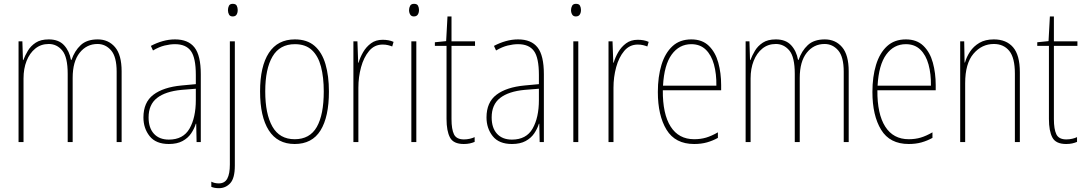

<svg xmlns="http://www.w3.org/2000/svg" viewBox="-20 -743 5673 1004"><path d="M491 -537Q547 -537 581.5 -496.5Q616 -456 616 -370V0H590V-368Q590 -446 561 -479.5Q532 -513 490 -513Q433 -513 396.5 -467Q360 -421 360 -336V0H334V-357Q334 -445 305.5 -479Q277 -513 235 -513Q194 -513 164.5 -489Q135 -465 119 -424.5Q103 -384 103 -333V0H77V-527H97L100 -429H102Q111 -453 126 -478Q141 -503 167 -520Q193 -537 235 -537Q287 -537 315 -506.5Q343 -476 351 -430H354Q370 -477 402 -507Q434 -537 491 -537Z M895 -537Q964 -537 997 -495Q1030 -453 1030 -355V0H1008L1006 -96H1004Q996 -70 979.5 -45.5Q963 -21 934.5 -5.5Q906 10 863 10Q795 10 762.5 -31Q730 -72 730 -129Q730 -208 782 -247.5Q834 -287 929 -296L1004 -303V-351Q1004 -441 978 -476.5Q952 -512 895 -512Q870 -512 841 -505Q812 -498 780 -479L769 -503Q799 -519 831 -528Q863 -537 895 -537ZM929 -273Q845 -265 801 -230.5Q757 -196 757 -129Q757 -74 785 -43.5Q813 -13 863 -13Q938 -13 971 -70.5Q1004 -128 1004 -220V-279Z M1172 -690Q1172 -702 1177 -712.5Q1182 -723 1197 -723Q1213 -723 1218 -713Q1223 -703 1223 -691Q1223 -676 1217 -666.5Q1211 -657 1197 -657Q1183 -657 1177.5 -667Q1172 -677 1172 -690ZM1125 241Q1111 241 1101.5 239Q1092 237 1085 234V207Q1102 216 1124 216Q1155 216 1168.5 191Q1182 166 1182 117V-527H1208V123Q1208 189 1184 215Q1160 241 1125 241Z M1700 -264Q1700 -132 1656 -61Q1612 10 1521 10Q1431 10 1385.5 -61.5Q1340 -133 1340 -265Q1340 -396 1386 -466.5Q1432 -537 1522 -537Q1586 -537 1625 -503Q1664 -469 1682 -407.5Q1700 -346 1700 -264ZM1367 -265Q1367 -147 1404.5 -81Q1442 -15 1521 -15Q1600 -15 1636.5 -79Q1673 -143 1673 -265Q1673 -339 1658.5 -394.5Q1644 -450 1611 -481Q1578 -512 1522 -512Q1443 -512 1405 -447.5Q1367 -383 1367 -265Z M1981 -535Q1996 -535 2010.5 -532.5Q2025 -530 2038 -524L2031 -500Q2021 -504 2008.5 -507Q1996 -510 1981 -510Q1938 -510 1910 -476.5Q1882 -443 1868 -391.5Q1854 -340 1854 -284V0H1828V-527H1849L1853 -415H1855Q1863 -443 1879 -470.5Q1895 -498 1920 -516.5Q1945 -535 1981 -535Z M2145 -723Q2161 -723 2166 -713Q2171 -703 2171 -691Q2171 -676 2164.5 -666.5Q2158 -657 2144 -657Q2131 -657 2125 -667Q2119 -677 2119 -690Q2119 -702 2124.5 -712.5Q2130 -723 2145 -723ZM2157 -527V0H2131V-527Z M2406 -14Q2422 -14 2437 -17.5Q2452 -21 2462 -26V-1Q2450 4 2436.5 7Q2423 10 2405 10Q2351 10 2333 -24Q2315 -58 2315 -121V-503H2254V-522L2313 -528L2320 -657H2341V-527H2464V-503H2341V-120Q2341 -67 2354 -40.5Q2367 -14 2406 -14Z M2689 -537Q2758 -537 2791 -495Q2824 -453 2824 -355V0H2802L2800 -96H2798Q2790 -70 2773.5 -45.5Q2757 -21 2728.5 -5.5Q2700 10 2657 10Q2589 10 2556.5 -31Q2524 -72 2524 -129Q2524 -208 2576 -247.5Q2628 -287 2723 -296L2798 -303V-351Q2798 -441 2772 -476.5Q2746 -512 2689 -512Q2664 -512 2635 -505Q2606 -498 2574 -479L2563 -503Q2593 -519 2625 -528Q2657 -537 2689 -537ZM2723 -273Q2639 -265 2595 -230.5Q2551 -196 2551 -129Q2551 -74 2579 -43.5Q2607 -13 2657 -13Q2732 -13 2765 -70.5Q2798 -128 2798 -220V-279Z M2992 -723Q3008 -723 3013 -713Q3018 -703 3018 -691Q3018 -676 3011.5 -666.5Q3005 -657 2991 -657Q2978 -657 2972 -667Q2966 -677 2966 -690Q2966 -702 2971.5 -712.5Q2977 -723 2992 -723ZM3004 -527V0H2978V-527Z M3315 -535Q3330 -535 3344.5 -532.5Q3359 -530 3372 -524L3365 -500Q3355 -504 3342.5 -507Q3330 -510 3315 -510Q3272 -510 3244 -476.5Q3216 -443 3202 -391.5Q3188 -340 3188 -284V0H3162V-527H3183L3187 -415H3189Q3197 -443 3213 -470.5Q3229 -498 3254 -516.5Q3279 -535 3315 -535Z M3595 -537Q3652 -537 3686.5 -503.5Q3721 -470 3736 -415.5Q3751 -361 3751 -298V-271H3446Q3445 -147 3487 -81Q3529 -15 3610 -15Q3644 -15 3672.5 -23.5Q3701 -32 3734 -51V-22Q3707 -7 3677 1.5Q3647 10 3610 10Q3511 10 3465.5 -64.5Q3420 -139 3420 -262Q3420 -342 3439 -404Q3458 -466 3496.5 -501.5Q3535 -537 3595 -537ZM3595 -512Q3532 -512 3492.5 -458Q3453 -404 3447 -295H3726Q3727 -356 3713.5 -405.5Q3700 -455 3670.5 -483.5Q3641 -512 3595 -512Z M4293 -537Q4349 -537 4383.5 -496.5Q4418 -456 4418 -370V0H4392V-368Q4392 -446 4363 -479.5Q4334 -513 4292 -513Q4235 -513 4198.5 -467Q4162 -421 4162 -336V0H4136V-357Q4136 -445 4107.5 -479Q4079 -513 4037 -513Q3996 -513 3966.5 -489Q3937 -465 3921 -424.5Q3905 -384 3905 -333V0H3879V-527H3899L3902 -429H3904Q3913 -453 3928 -478Q3943 -503 3969 -520Q3995 -537 4037 -537Q4089 -537 4117 -506.5Q4145 -476 4153 -430H4156Q4172 -477 4204 -507Q4236 -537 4293 -537Z M4717 -537Q4774 -537 4808.5 -503.5Q4843 -470 4858 -415.5Q4873 -361 4873 -298V-271H4568Q4567 -147 4609 -81Q4651 -15 4732 -15Q4766 -15 4794.5 -23.5Q4823 -32 4856 -51V-22Q4829 -7 4799 1.5Q4769 10 4732 10Q4633 10 4587.5 -64.5Q4542 -139 4542 -262Q4542 -342 4561 -404Q4580 -466 4618.5 -501.5Q4657 -537 4717 -537ZM4717 -512Q4654 -512 4614.5 -458Q4575 -404 4569 -295H4848Q4849 -356 4835.5 -405.5Q4822 -455 4792.5 -483.5Q4763 -512 4717 -512Z M5177 -537Q5242 -537 5277.5 -496Q5313 -455 5313 -365V0H5287V-358Q5287 -441 5257.5 -477Q5228 -513 5177 -513Q5114 -513 5070.5 -462Q5027 -411 5027 -308V0H5001V-527H5022L5024 -416H5026Q5034 -445 5052.5 -473Q5071 -501 5101.5 -519Q5132 -537 5177 -537Z M5556 -14Q5572 -14 5587 -17.5Q5602 -21 5612 -26V-1Q5600 4 5586.5 7Q5573 10 5555 10Q5501 10 5483 -24Q5465 -58 5465 -121V-503H5404V-522L5463 -528L5470 -657H5491V-527H5614V-503H5491V-120Q5491 -67 5504 -40.5Q5517 -14 5556 -14Z"/></svg>

Font: Noto Sans Bengali Condensed Thin
Style: Regular
Weight: 100
Width: 3
Designer: Joana Ranito - Universal Thirst; Jelle Bosma - Monotype Design Team
Foundry: Universal Thirst ehf.
Version: Version 3.000; ttfautohint (v1.8.4.7-5d5b)